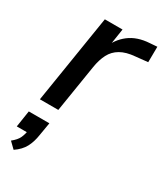

<svg xmlns="http://www.w3.org/2000/svg" viewBox="-194 -574 782 921"><g transform="rotate(30 197.0 -113.5)"><path d="M32 0 110 -488H208L190 -371H179Q198 -425 242 -459Q286 -493 354 -497L394 -500L393 -414L326 -407Q277 -403 246 -385Q215 -367 199 -336Q183 -305 176 -262L134 0ZM44 273 11 241Q37 220 46 200.5Q55 181 59 155L80 168H1L15 77H129L117 148Q111 189 95 219Q79 249 44 273Z"/></g></svg>

Font: Nunito Sans 12pt ExtraLight 12pt SemiBold
Style: Italic
Weight: 600
Italic angle: -9°
Version: Version 3.101;gftools[0.9.27]